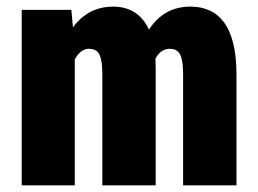

<svg xmlns="http://www.w3.org/2000/svg" viewBox="-20 -558 777 578"><path d="M205.1 -416.5V0H45.4V-528.3H194.8ZM186 -282.2 150.4 -281.2Q149.4 -336.9 160.2 -383.8Q170.9 -430.7 192.6 -465.3Q214.4 -500 246.6 -519Q278.8 -538.1 321.8 -538.1Q349.6 -538.1 372.8 -527.6Q396 -517.1 413.1 -494.9Q430.2 -472.7 439.5 -437.3Q448.7 -401.9 448.7 -352.5V0H288.1V-331.5Q288.1 -365.2 283.4 -382.3Q278.8 -399.4 270 -405.3Q261.2 -411.1 247.1 -411.1Q233.9 -411.1 222.4 -401.4Q210.9 -391.6 202.6 -374.3Q194.3 -356.9 190.2 -333.5Q186 -310.1 186 -282.2ZM430.2 -282.2 387.2 -281.2Q386.2 -336.9 396 -383.8Q405.8 -430.7 426.5 -465.3Q447.3 -500 479 -519Q510.7 -538.1 554.2 -538.1Q584 -538.1 609.1 -527.3Q634.3 -516.6 652.8 -492.7Q671.4 -468.8 681.6 -429.4Q691.9 -390.1 691.9 -332.5V0H531.2V-332.5Q531.2 -365.2 526.6 -382.1Q522 -398.9 512.9 -405Q503.9 -411.1 491.2 -411.1Q475.1 -411.1 463.6 -401.4Q452.1 -391.6 444.6 -374.3Q437 -356.9 433.6 -333.5Q430.2 -310.1 430.2 -282.2Z"/></svg>

Font: Roboto Condensed Black
Style: Regular
Weight: 900
Designer: Christian Robertson
Foundry: Google
Version: Version 3.008; 2023